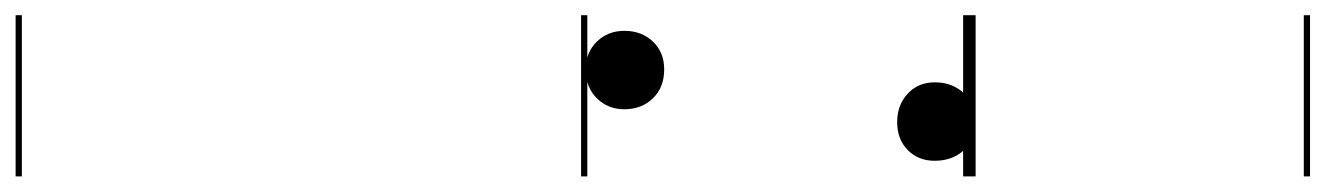

<svg xmlns="http://www.w3.org/2000/svg" viewBox="-751 -524 1698 246"><g transform="rotate(-90 98.0 -401.0)"><path d="M64.5 0Q42.5 0 28.8 -14.8Q15 -29.5 15 -52.5Q15 -73.5 28.8 -87Q42.5 -100.5 64.5 -100.5Q86.5 -100.5 101 -87Q115.5 -73.5 115.5 -52.5Q115.5 -37 109 -25.2Q102.5 -13.5 91 -6.8Q79.5 0 64.5 0ZM81 -450Q81 -471 95 -485.2Q109 -499.5 132 -499.5Q154 -499.5 167.8 -485.2Q181.5 -471 181.5 -450Q181.5 -428 167.8 -413.5Q154 -399 132 -399Q109 -399 95 -413.5Q81 -428 81 -450ZM64.5 0Q42.5 0 28.8 -14.8Q15 -29.5 15 -52.5Q15 -73.5 28.8 -87Q42.5 -100.5 64.5 -100.5Q86.5 -100.5 101 -87Q115.5 -73.5 115.5 -52.5Q115.5 -37 109 -25.2Q102.5 -13.5 91 -6.8Q79.5 0 64.5 0ZM81 -450Q81 -471 95 -485.2Q109 -499.5 132 -499.5Q154 -499.5 167.8 -485.2Q181.5 -471 181.5 -450Q181.5 -428 167.8 -413.5Q154 -399 132 -399Q109 -399 95 -413.5Q81 -428 81 -450ZM-5 420.5H201.5V428.5H-5ZM-5 -16H201.5V0H-5ZM-5 -505.5H201.5V-497.5H-5ZM-5 -1230H201.5V-1222H-5Z"/></g></svg>

Font: Edu VIC WA NT Pre Guide
Style: Regular
Weight: 400
Designer: Tina and Corey Anderson, Eben Sorkin, Mirko Velimirovic
Foundry: Google for Education
Version: Version 1.000